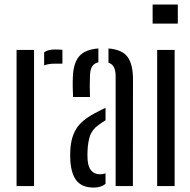

<svg xmlns="http://www.w3.org/2000/svg" viewBox="-20 -820 839 846"><path d="M174.5 -532V-589.5Q191.5 -602 222 -602Q230.5 -602 239.8 -601.5Q249 -601 255 -600.5V-539.5H223Q193.5 -539.5 174.5 -532ZM53 0V-600H130V0Z M302 -392.5Q301 -409.5 300.5 -435Q300 -460.5 301 -480Q303 -541 328.5 -571.5Q354 -602 413.5 -606.5V-545.5Q395.5 -541.5 386.5 -528.2Q377.5 -515 376.5 -487.5Q375.5 -470.5 375.5 -442Q375.5 -413.5 376.5 -392.5ZM489.5 0V-485Q489.5 -534.5 458 -543.5V-606.5Q518.5 -601.5 542.2 -569Q566 -536.5 566 -469.5L565.5 0ZM290 -110Q289.5 -122.5 289.2 -135.5Q289 -148.5 290 -160.5Q293 -214.5 315.8 -252Q338.5 -289.5 397.5 -321Q409 -327 421 -333.2Q433 -339.5 445 -345V-290Q438 -286 430.5 -280.8Q423 -275.5 414.5 -269.5Q385.5 -249 376.5 -221Q367.5 -193 366 -160.5Q364.5 -139.5 366 -115.5Q371 -52 421.5 -52Q434.5 -52 445 -56.5V-10Q425.5 6.5 393.5 6.5Q343 6.5 318.8 -22.2Q294.5 -51 290 -110Z M652.5 -716V-800H763.5V-716ZM672.5 0V-600H749.5V0Z"/></svg>

Font: Big Shoulders Stencil Display Medium
Style: Regular
Weight: 500
Designer: Patric King
Foundry: XO Type Co
Version: Version 1.000